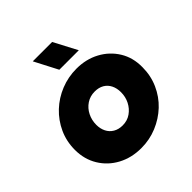

<svg xmlns="http://www.w3.org/2000/svg" viewBox="-195 -861 1017 1017"><g transform="rotate(-45 313.0 -353.0)"><path d="M288 13Q215 13 157 -18Q99 -49 65.5 -104Q32 -159 32 -229Q32 -293 57 -347.5Q82 -402 125 -442.5Q168 -483 224 -505.5Q280 -528 342 -528Q414 -528 471.5 -497Q529 -466 562.5 -411.5Q596 -357 595 -286Q595 -223 570.5 -168Q546 -113 503.5 -73Q461 -33 405.5 -10Q350 13 288 13ZM303 -142Q338 -142 364.5 -160.5Q391 -179 406 -208.5Q421 -238 421 -273Q421 -303 409.5 -326Q398 -349 376.5 -361.5Q355 -374 325 -374Q290 -374 263 -356Q236 -338 221 -308Q206 -278 206 -243Q206 -214 217.5 -191Q229 -168 251 -155Q273 -142 303 -142ZM274 -588 206 -719H351L420 -588Z"/></g></svg>

Font: MuseoModerno Thin ExtraBold
Style: Italic
Weight: 800
Italic angle: -9°
Version: Version 1.003